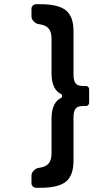

<svg xmlns="http://www.w3.org/2000/svg" viewBox="-20 -763 442 909"><path d="M387 -356Q393 -356 397.5 -351.5Q402 -347 402 -341V-277Q402 -270 397.5 -265.5Q393 -261 387 -261H371Q348 -261 338 -248.5Q328 -236 328 -208V-2Q328 68 292 97Q256 126 172 126H151Q142 126 135.5 119.5Q129 113 129 105V69Q129 56 139.5 45Q150 34 162 32Q196 28 210 11.5Q224 -5 224 -37V-201Q224 -278 270 -300Q274 -302 274 -309Q274 -316 270 -317Q224 -339 224 -416V-580Q224 -612 210 -628.5Q196 -645 162 -649Q150 -651 139.5 -662Q129 -673 129 -686V-722Q129 -730 135.5 -736.5Q142 -743 151 -743H172Q256 -743 292 -714Q328 -685 328 -616V-409Q328 -381 338 -368.5Q348 -356 371 -356Z"/></svg>

Font: Trueno
Style: Round
Weight: 400
Designer: Julieta Ulanovsky, Jasper
Foundry: Julieta Ulanovsky, Cannot Into Space Fonts
Version: Version 3.001